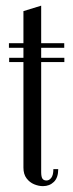

<svg xmlns="http://www.w3.org/2000/svg" viewBox="-20 -646 256 671"><path d="M61.9 -607.1 123.9 -626.2V-44.8Q123.9 -28.4 128.2 -21.8Q132.6 -15.2 142.5 -15.2Q152 -15.2 159.2 -24.6Q166.5 -34 166.5 -54.9H183.5Q183.5 -25.1 168.3 -10.3Q153.1 4.5 130.1 4.5Q115 4.5 99.3 -2Q83.6 -8.5 72.8 -22.8Q61.9 -37.1 61.9 -60.1ZM123.9 -479V-495H204.5V-479ZM11.2 -479V-495H61.9V-479ZM204.9 -443.9V-429.1H12V-443.9Z"/></svg>

Font: Emberly Black
Style: Regular
Weight: 900
Designer: Rajesh Rajput
Foundry: Rajesh Rajput
Version: Version 1.000